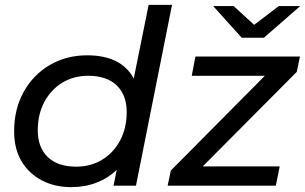

<svg xmlns="http://www.w3.org/2000/svg" viewBox="-20 -762 1252 788"><path d="M272 6Q205 6 152 -21.5Q99 -49 68.5 -100Q38 -151 38 -223Q38 -314 77 -384.5Q116 -455 184 -495Q252 -535 338 -535Q477 -535 529 -440L590 -742H686L538 0H446L459 -65Q424 -31 376.5 -12.5Q329 6 272 6ZM293 -78Q353 -78 400 -107Q447 -136 473.5 -186.5Q500 -237 500 -302Q500 -372 459 -411.5Q418 -451 342 -451Q282 -451 235.5 -422.5Q189 -394 162 -343.5Q135 -293 135 -227Q135 -157 176 -117.5Q217 -78 293 -78ZM668 0 681 -62 1067 -451H767L782 -530H1211L1198 -467L812 -79H1128L1112 0ZM972 -607 855 -737H939L1023 -660L1124 -737H1212L1063 -607Z"/></svg>

Font: Montserrat Medium
Style: Italic
Weight: 500
Italic angle: -11.3°
Designer: Julieta Ulanovsky
Foundry: Julieta Ulanovsky
Version: Version 9.000; ttfautohint (v1.8.4.7-5d5b)